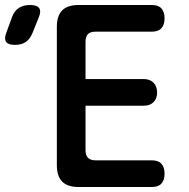

<svg xmlns="http://www.w3.org/2000/svg" viewBox="-136 -750 756 770"><path d="M207 -433H440Q465 -433 479.5 -418.5Q494 -404 494 -379Q494 -354 479.5 -340Q465 -326 440 -326H207V-147Q207 -127 217 -117Q227 -107 247 -107H473Q499 -107 511.5 -93Q524 -79 524 -53Q524 -28 511.5 -14Q499 0 473 0H180Q135 0 113.5 -21.5Q92 -43 92 -88V-642Q92 -687 113.5 -708.5Q135 -730 180 -730H473Q499 -730 511.5 -716Q524 -702 524 -677Q524 -651 511.5 -637Q499 -623 473 -623H247Q226 -623 216.5 -613Q207 -603 207 -583ZM-6 -617Q-16 -593 -33 -581.5Q-50 -570 -76 -570Q-103 -570 -111.5 -582Q-120 -594 -111 -618L-89 -678Q-80 -705 -61.5 -717.5Q-43 -730 -16 -730Q12 -730 21 -717.5Q30 -705 19 -679Z"/></svg>

Font: Maple Mono SemiBold
Style: Regular
Weight: 600
Monospace: yes
Designer: subframe7536
Version: Version 7.000